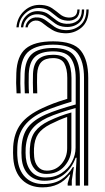

<svg xmlns="http://www.w3.org/2000/svg" viewBox="-20 -782 444 809"><path d="M334 0V-453.5Q334 -523 306.1 -558.4Q278.2 -593.8 204 -593.8Q138.5 -593.8 103.8 -567.8Q69 -541.8 66.2 -473.8Q65.5 -451.8 65.6 -431Q65.8 -410.2 67 -388.8H49.8Q48.2 -412.5 48 -432.4Q47.8 -452.2 48.8 -474.5Q51.5 -545.8 88 -576.8Q124.5 -607.8 204 -607.8Q289.8 -607.8 320.8 -568.2Q351.8 -528.8 351.8 -453.5V0ZM298.8 0V-48.2L302.8 -117.5H298.8Q282.5 -73 249.1 -46.6Q215.8 -20.2 167.2 -20.5Q126.2 -20.5 100.5 -45.8Q74.8 -71 71.2 -116.2Q69.5 -138.2 70.8 -161.2Q73.5 -213.8 97.5 -245.2Q121.5 -276.8 172.5 -299.5Q195.2 -309.8 230.6 -321.4Q266 -333 299 -341.8V-453.5Q299 -505.8 279.2 -535.6Q259.5 -565.5 204 -565.5Q153.2 -565.5 128.4 -543.6Q103.5 -521.8 101.2 -471Q100.8 -456.2 100.8 -433.9Q100.8 -411.5 102.2 -388.8H84.5Q83.2 -410.2 83.1 -432.8Q83 -455.2 83.8 -471.2Q86 -528.8 114.1 -554.2Q142.2 -579.8 204 -579.8Q268 -579.8 292.2 -547.5Q316.5 -515.2 316.5 -453.5V0ZM159 7.5Q106.2 7.5 73.6 -23.9Q41 -55.2 36 -114Q34.2 -138.2 35.5 -163.8Q39 -221.5 67.6 -259.6Q96.2 -297.8 159.5 -326.8Q182 -337.2 205.9 -346.4Q229.8 -355.5 263.5 -365.5V-453.5Q263.5 -492.2 250.9 -514.8Q238.2 -537.2 204 -537.2Q170 -537.2 154 -520.4Q138 -503.5 136.5 -469.5Q136 -457.2 136 -434.8Q136 -412.2 137 -388.8H119.5Q118.5 -411.2 118.5 -433.5Q118.5 -455.8 119 -470.8Q120.8 -513.5 141.6 -532.4Q162.5 -551.2 204 -551.2Q249.2 -551.2 265.2 -524.9Q281.2 -498.5 281.2 -453.5V-353.5Q249.5 -344 219.1 -333.5Q188.8 -323 166 -313.2Q111.5 -289 83.4 -252.6Q55.2 -216.2 53 -162.5Q52.8 -150.8 52.6 -139Q52.5 -127.2 53.8 -115.2Q57.8 -64.5 86.4 -35.5Q115 -6.5 163.2 -6.5Q208 -6.5 237.9 -25.6Q267.8 -44.8 287 -78H291.2L282.5 -21.5V0H265.2L265 -9.5L276 -46.2H272.5Q232.2 7.5 159 7.5ZM172 -34.2Q211 -34.2 239.4 -52.8Q267.8 -71.2 283.1 -100.1Q298.5 -129 298.5 -159.8V-326.8Q267.2 -318.2 234.1 -307.2Q201 -296.2 178.8 -285.8Q135 -264.8 113.4 -236Q91.8 -207.2 88.2 -159Q87 -138 88.8 -117.5Q93 -79 114.2 -56.6Q135.5 -34.2 172 -34.2ZM175.5 -49.2Q144.8 -49.2 126.9 -68.8Q109 -88.2 106.2 -119.5Q104.5 -139.2 105.8 -157.2Q108.2 -202.2 127.8 -227.9Q147.2 -253.5 185 -272Q231.8 -294.5 280.8 -308.2V-158.5Q280.8 -115.8 252.2 -82.5Q223.8 -49.2 175.5 -49.2ZM177.5 -63Q214.5 -63 238.8 -91Q263 -119 263 -157.2V-289.2Q228.8 -277.2 191.8 -258.5Q156.2 -240.2 140.6 -217.4Q125 -194.5 123.2 -156.5Q122.5 -139 124 -120.8Q126 -96 139.9 -79.5Q153.8 -63 177.5 -63ZM49.2 -666.8Q52.5 -709.5 82.8 -736.9Q113 -764.2 154.8 -761.2Q182 -759.5 199.8 -747.1Q217.5 -734.8 232.5 -722.2Q247.5 -709.8 266.5 -708.2Q283.8 -706.8 294.8 -714.4Q305.8 -722 306 -742.2H315.5Q315.2 -716.2 300.5 -704.8Q285.8 -693.2 262.8 -695Q239 -696.5 223.1 -708.9Q207.2 -721.2 191.4 -733.8Q175.5 -746.2 151.5 -748Q114.8 -750.8 88.1 -727Q61.5 -703.2 58.8 -666.8ZM68.2 -666.8Q70.5 -697 92.2 -717.2Q114 -737.5 146 -734.8Q170 -733 186.4 -720.5Q202.8 -708 219 -695.6Q235.2 -683.2 258.5 -681.8Q288 -680 306.5 -694.6Q325 -709.2 325 -742.2H334.5Q334.8 -703.2 312.2 -684.9Q289.8 -666.5 256.2 -668.5Q230.5 -670 213 -682.5Q195.5 -695 179.9 -707.5Q164.2 -720 144 -721.5Q115.5 -723.8 97.6 -707.2Q79.8 -690.8 77.8 -666.8ZM87.2 -666.8Q88.5 -684 102.6 -697.2Q116.8 -710.5 140.5 -708.5Q159.8 -706.8 175.6 -694.2Q191.5 -681.8 209.6 -669.2Q227.8 -656.8 253 -655.2Q290.2 -653 317.1 -675Q344 -697 344 -742.2H353.5Q353.5 -690.5 322.4 -665Q291.2 -639.5 250.5 -642Q220.8 -643.5 200 -656.1Q179.2 -668.8 164.2 -681.2Q149.2 -693.8 137 -695.2Q120.5 -697 109 -687.4Q97.5 -677.8 96.8 -666.8Z"/></svg>

Font: Big Shoulders Inline Text Medium
Style: Regular
Weight: 500
Designer: Patric King
Foundry: XO Type Co
Version: Version 1.000